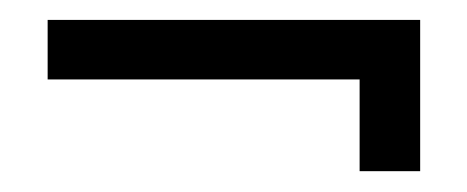

<svg xmlns="http://www.w3.org/2000/svg" viewBox="-20 -398 460 189"><path d="M26.9 -319.8V-378.4H393.6V-229.5H334V-319.8Z"/></svg>

Font: Panteley
Style: Regular
Weight: 500
Designer: Kalashnikov Yuriy
Foundry: Øêîëà ïàâà èìåíè ñâÿòîãî àâíîàïîñòîëüíîãî Âëàäèìèà
Version: Version 1.80 April 12, 2018